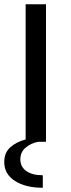

<svg xmlns="http://www.w3.org/2000/svg" viewBox="-22 -669 336 906"><path d="M180 217Q98 217 48 184.5Q-2 152 -2 96Q-2 52 26 26.5Q54 1 99 -11V-649H195V0H158Q123 7 98.5 28Q74 49 74 83Q74 118 102 138Q130 158 180 158Z"/></svg>

Font: Syne Medium
Style: Regular
Weight: 500
Designer: Lucas Descroix
Foundry: Bonjour Monde
Version: Version 2.200; ttfautohint (v1.8.4)